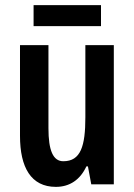

<svg xmlns="http://www.w3.org/2000/svg" viewBox="-20 -719 524 749"><path d="M374 -699H111V-617H374ZM424 -543H313V-262C313 -149 295 -90 227 -90C187 -90 169 -132 169 -219V-543H58V-189C58 -66 101 10 198 10C252 10 293 -18 317 -70H323L336 0H424Z"/></svg>

Font: Noto Sans Devanagari ExtraCondensed SemiBold
Style: Regular
Weight: 600
Width: 2
Designer: Jelle Bosma - Monotype Design Team
Foundry: Monotype Imaging Inc.
Version: Version 2.004